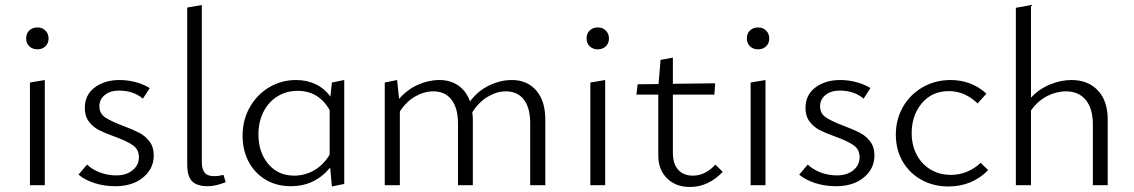

<svg xmlns="http://www.w3.org/2000/svg" viewBox="-20 -736 4506 763"><path d="M84 -583Q84 -603 96.5 -615Q109 -627 129 -627Q148 -627 160.5 -614.5Q173 -602 173 -583Q173 -564 160.5 -552Q148 -540 129 -540Q109 -540 96.5 -552Q84 -564 84 -583ZM99 -408 158 -418V0H99Z M292 -42 326 -82Q347 -62 377.5 -50.5Q408 -39 442 -39Q482 -39 507 -59.5Q532 -80 532 -111Q532 -142 508.5 -158.5Q485 -175 436 -193Q397 -207 373.5 -219Q350 -231 333.5 -252.5Q317 -274 317 -307Q317 -359 356.5 -388.5Q396 -418 455 -418Q488 -418 519.5 -409.5Q551 -401 575 -386L548 -344Q510 -376 453 -376Q418 -376 396.5 -358.5Q375 -341 375 -314Q375 -285 398 -269.5Q421 -254 469 -236Q509 -221 533 -208.5Q557 -196 574 -174Q591 -152 591 -118Q591 -66 549 -31Q507 4 438 4Q394 4 355.5 -8.5Q317 -21 292 -42Z M724 -82V-706L782 -716V-92Q782 -63 793.5 -49.5Q805 -36 831 -36Q849 -36 868 -41L877 -12Q836 4 806 4Q762 4 743 -16Q724 -36 724 -82Z M1348 -418V-5L1299 5L1292 -70Q1231 4 1136 4Q1079 4 1035.5 -22Q992 -48 968 -93.5Q944 -139 944 -197Q944 -259 972.5 -309.5Q1001 -360 1049.5 -389Q1098 -418 1157 -418Q1199 -418 1234 -401.5Q1269 -385 1293 -352L1299 -408ZM1290 -121V-299Q1246 -375 1163 -375Q1118 -375 1082.5 -353Q1047 -331 1027 -291.5Q1007 -252 1007 -202Q1007 -131 1046 -84.5Q1085 -38 1149 -38Q1190 -38 1226.5 -58Q1263 -78 1290 -121Z M2147 -261V0H2087V-246Q2087 -307 2062 -340Q2037 -373 1990 -373Q1955 -373 1919 -352Q1883 -331 1857 -290Q1859 -272 1859 -261V0H1800V-246Q1800 -306 1774.5 -339.5Q1749 -373 1702 -373Q1666 -373 1630.5 -353Q1595 -333 1569 -293V0H1509V-408L1558 -418L1566 -343Q1598 -380 1640.5 -399Q1683 -418 1726 -418Q1770 -418 1801.5 -396Q1833 -374 1848 -333Q1879 -375 1924 -396.5Q1969 -418 2014 -418Q2075 -418 2111 -376.5Q2147 -335 2147 -261Z M2311 -583Q2311 -603 2323.5 -615Q2336 -627 2356 -627Q2375 -627 2387.5 -614.5Q2400 -602 2400 -583Q2400 -564 2387.5 -552Q2375 -540 2356 -540Q2336 -540 2323.5 -552Q2311 -564 2311 -583ZM2326 -408 2385 -418V0H2326Z M2852 -53Q2795 7 2722 7Q2665 7 2630.5 -27.5Q2596 -62 2596 -118V-360H2509L2514 -401L2597 -402L2605 -498L2654 -507V-403L2822 -405L2819 -360H2654V-128Q2654 -85 2675 -61.5Q2696 -38 2733 -38Q2783 -38 2823 -82Z M2948 -583Q2948 -603 2960.5 -615Q2973 -627 2993 -627Q3012 -627 3024.5 -614.5Q3037 -602 3037 -583Q3037 -564 3024.5 -552Q3012 -540 2993 -540Q2973 -540 2960.5 -552Q2948 -564 2948 -583ZM2963 -408 3022 -418V0H2963Z M3156 -42 3190 -82Q3211 -62 3241.5 -50.5Q3272 -39 3306 -39Q3346 -39 3371 -59.5Q3396 -80 3396 -111Q3396 -142 3372.5 -158.5Q3349 -175 3300 -193Q3261 -207 3237.5 -219Q3214 -231 3197.5 -252.5Q3181 -274 3181 -307Q3181 -359 3220.5 -388.5Q3260 -418 3319 -418Q3352 -418 3383.5 -409.5Q3415 -401 3439 -386L3412 -344Q3374 -376 3317 -376Q3282 -376 3260.5 -358.5Q3239 -341 3239 -314Q3239 -285 3262 -269.5Q3285 -254 3333 -236Q3373 -221 3397 -208.5Q3421 -196 3438 -174Q3455 -152 3455 -118Q3455 -66 3413 -31Q3371 4 3302 4Q3258 4 3219.5 -8.5Q3181 -21 3156 -42Z M3540 -201Q3540 -262 3568.5 -311.5Q3597 -361 3647 -389.5Q3697 -418 3758 -418Q3840 -418 3900 -364L3865 -325Q3814 -374 3751 -374Q3684 -374 3643.5 -326Q3603 -278 3603 -207Q3603 -158 3623.5 -120Q3644 -82 3679.5 -61.5Q3715 -41 3759 -41Q3792 -41 3822.5 -53.5Q3853 -66 3877 -89L3907 -60Q3843 5 3749 5Q3689 5 3641.5 -21.5Q3594 -48 3567 -94.5Q3540 -141 3540 -201Z M4382 -261V0H4323V-242Q4323 -304 4295 -338.5Q4267 -373 4216 -373Q4178 -373 4141 -354Q4104 -335 4077 -297V0H4017V-705L4077 -716V-348Q4110 -383 4153 -400.5Q4196 -418 4238 -418Q4304 -418 4343 -376.5Q4382 -335 4382 -261Z"/></svg>

Font: Ysabeau Infant Semilight
Style: Regular
Weight: 300
Designer: Christian Thalmann (Catharsis Fonts)
Version: Version 0.003